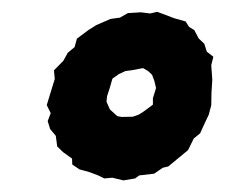

<svg xmlns="http://www.w3.org/2000/svg" viewBox="-20 -710 388 331"><path d="M192.8 -399 173.8 -403.6 159.8 -402.4 149.2 -407.6 134.4 -413.2 117 -418 104.6 -426.4 104.2 -436.6 88.6 -447.8 78.6 -457.6 76.2 -475.8 66.4 -487.6 62.2 -501.2 67.4 -515 60.6 -528.8 68.4 -554.4 74.4 -573.8 73 -588.8 89.2 -605.2 96.8 -619 108.6 -628.8 112.6 -643.4 133 -658.6 146.2 -666.8 170.6 -677.4 186.8 -679.6 200.4 -687.4 222.6 -688.8 239 -686.8 251 -689.6 267.8 -683.4 279.6 -678.8 300 -673 305.8 -663.8 315 -658 322.6 -643.6 332.2 -634.6 336.6 -620.8 347.8 -612.2 344.2 -597.6 346 -572.4 344.6 -550.6 344.2 -528.6 339.8 -512 334.6 -501.2 325 -480.2 314 -471.2 304.2 -451.2 283.6 -434.2 270 -423 260.6 -420.8 245.8 -410.6 220 -407.6 213 -402.4ZM189.6 -508.4 209 -508.8 219.2 -512.4 228 -518 243.6 -529.6V-540.6L249 -558.2L246.2 -570.2L242.2 -581L235.4 -587.4L226.6 -592.6L206.4 -588.8L196.4 -587.6L184.8 -582.2L173.8 -574.4L169.4 -559L164.6 -544.2L163.6 -534.8L169.4 -521.4L182.2 -509.8Z"/></svg>

Font: Winky Rough
Style: Italic
Weight: 400
Italic angle: -8.97852°
Designer: Simon Atzbach
Foundry: typofactur
Version: Version 1.206